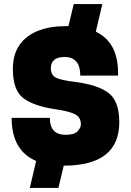

<svg xmlns="http://www.w3.org/2000/svg" viewBox="-20 -860 640 940"><path d="M266 60H126L157 -72Q37 -123 37 -283H224Q224 -200 301 -200Q344 -200 360 -217.5Q376 -235 376 -251Q376 -285 348.5 -300Q321 -315 252 -325Q144 -341 93.5 -380Q43 -419 43 -522Q43 -594 76 -640.5Q109 -687 167 -709.5Q225 -732 300 -732H315L341 -840H481L449 -705Q558 -653 558 -503V-490H373Q373 -581 296 -581Q229 -581 229 -525Q229 -493 253.5 -480Q278 -467 348 -459Q462 -444 513 -403.5Q564 -363 564 -262Q564 -49 292 -49Z"/></svg>

Font: Tanohe Sans ExtraBold
Style: Regular
Weight: 800
Designer: Village Type and Design LLC & Cristiano Sobral
Foundry: Cooper Hewitt Smithsonian Design Museum
Version: Version 1.00;September 29, 2021;FontCreator 13.0.0.2655 64-b